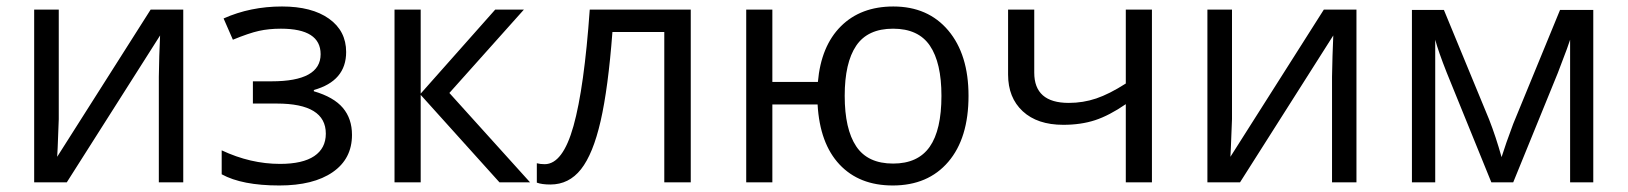

<svg xmlns="http://www.w3.org/2000/svg" viewBox="-20 -565 5044 595"><path d="M162.1 -535.2V-195.8L158.7 -106.9L157.2 -79.1L446.8 -535.2H547.9V0H472.2V-327.1L473.6 -391.6L476.1 -455.1L187 0H85.9V-535.2Z M821.8 -313Q973.6 -313 973.6 -397Q973.6 -476.1 850.6 -476.1Q813 -476.1 782.2 -469.2Q751.5 -462.4 701.7 -441.9L672.9 -507.8Q755.9 -544.9 854 -544.9Q946.3 -544.9 999.5 -507.1Q1052.7 -469.2 1052.7 -403.8Q1052.7 -314 952.6 -286.1V-282.2Q1014.2 -264.2 1042.5 -230.7Q1070.8 -197.3 1070.8 -147Q1070.8 -72.8 1011 -31.5Q951.2 9.8 845.7 9.8Q730 9.8 667 -24.9V-99.1Q756.3 -57.1 847.7 -57.1Q918 -57.1 953.9 -81.3Q989.7 -105.5 989.7 -150.9Q989.7 -244.1 837.9 -244.1H763.7V-313Z M1514.6 -535.2H1603.5L1372.6 -276.9L1622.6 0H1527.8L1283.7 -271V0H1202.6V-535.2H1283.7V-274.9Z M2120.6 0H2038.6V-465.8H1877.9Q1864.7 -292 1841.3 -189.9Q1817.9 -87.9 1780.5 -40.5Q1743.2 6.8 1685.5 6.8Q1659.2 6.8 1643.6 1V-59.1Q1654.3 -56.2 1668 -56.2Q1724.1 -56.2 1757.3 -174.8Q1790.5 -293.5 1807.6 -535.2H2120.6Z M2981.4 -268.1Q2981.4 -136.7 2918.7 -63.5Q2856 9.8 2746.6 9.8Q2642.6 9.8 2581.5 -55.4Q2520.5 -120.6 2513.7 -241.2H2373.5V0H2292.5V-535.2H2373.5V-311H2514.6Q2524.4 -422.4 2585.9 -483.6Q2647.5 -544.9 2748.5 -544.9Q2856 -544.9 2918.7 -470.5Q2981.4 -396 2981.4 -268.1ZM2597.7 -268.1Q2597.7 -165 2633.3 -111.6Q2668.9 -58.1 2747.6 -58.1Q2824.7 -58.1 2861.1 -110.1Q2897.5 -162.1 2897.5 -268.1Q2897.5 -370.6 2861.8 -423.3Q2826.2 -476.1 2747.6 -476.1Q2668.9 -476.1 2633.3 -423.3Q2597.7 -370.6 2597.7 -268.1Z M3185.1 -535.2V-339.8Q3185.1 -246.1 3292 -246.1Q3336.4 -246.1 3377 -259.8Q3417.5 -273.4 3468.8 -306.2V-535.2H3549.8V0H3468.8V-242.2Q3417.5 -207 3373.8 -192.6Q3330.1 -178.2 3274.9 -178.2Q3194.8 -178.2 3149.4 -220.2Q3104 -262.2 3104 -334V-535.2Z M3797.9 -535.2V-195.8L3794.4 -106.9L3793 -79.1L4082.5 -535.2H4183.6V0H4107.9V-327.1L4109.4 -391.6L4111.8 -455.1L3822.8 0H3721.7V-535.2Z M4633.3 -78.1 4648.4 -123.5 4669.4 -181.2 4814.5 -534.2H4917.5V0H4845.7V-441.9L4835.9 -413.6L4807.6 -338.9L4669.4 0H4601.6L4463.4 -339.8Q4437.5 -405.3 4427.7 -441.9V0H4355.5V-534.2H4454.6L4594.7 -194.8Q4615.7 -141.1 4633.3 -78.1Z"/></svg>

Font: f06597129
Style: Regular
Weight: 400
Foundry: Ascender Corporation
Version: Version 1.10